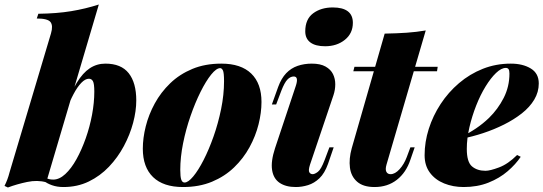

<svg xmlns="http://www.w3.org/2000/svg" viewBox="-52 -815 2408 851"><path d="M342 -466Q326 -466 308.5 -448Q291 -430 274 -398Q257 -366 242 -325Q227 -284 216 -238L235 -336Q262 -405 288.5 -448.5Q315 -492 346 -512.5Q377 -533 415 -533Q485 -533 518.5 -490.5Q552 -448 552 -370Q552 -323 538 -270.5Q524 -218 497 -167.5Q470 -117 431 -76Q392 -35 341.5 -10.5Q291 14 229 14Q201 14 178.5 6Q156 -2 143 -13L150 -26Q158 -23 166 -21Q174 -19 184 -19Q211 -19 237.5 -43.5Q264 -68 287 -109.5Q310 -151 328 -202Q346 -253 356 -306.5Q366 -360 366 -409Q366 -444 360 -455Q354 -466 342 -466ZM153 -7Q114 -18 68.5 -8.5Q23 1 -17 16L-32 9Q-25 -5 -19.5 -19.5Q-14 -34 -10 -50L174 -667Q184 -701 172 -717Q160 -733 111 -733L118 -754Q200 -755 263.5 -765.5Q327 -776 386 -795Z M924 -513Q907 -513 884 -484.5Q861 -456 837 -408Q813 -360 792.5 -301Q772 -242 759.5 -180Q747 -118 747 -62Q747 -31 751.5 -18.5Q756 -6 766 -6Q782 -6 804.5 -33Q827 -60 850.5 -106Q874 -152 894.5 -210Q915 -268 928 -331.5Q941 -395 941 -455Q941 -493 936 -503Q931 -513 924 -513ZM581 -156Q581 -203 594 -255Q607 -307 634 -356.5Q661 -406 702.5 -446Q744 -486 800.5 -509.5Q857 -533 929 -533Q1016 -533 1061.5 -489Q1107 -445 1107 -363Q1107 -316 1094 -264Q1081 -212 1054 -162.5Q1027 -113 985.5 -73Q944 -33 887.5 -9.5Q831 14 759 14Q672 14 626.5 -30Q581 -74 581 -156Z M1301 -676Q1301 -730 1336 -756Q1371 -782 1423 -782Q1467 -782 1489.5 -765Q1512 -748 1512 -714Q1512 -667 1476.5 -638.5Q1441 -610 1389 -610Q1346 -610 1323.5 -627Q1301 -644 1301 -676ZM1259 -434Q1273 -476 1250 -476Q1235 -476 1222 -462.5Q1209 -449 1195 -413L1172 -352H1153L1181 -430Q1195 -468 1216.5 -490.5Q1238 -513 1267 -523Q1296 -533 1330 -533Q1368 -533 1391 -520Q1414 -507 1424 -486.5Q1434 -466 1434 -441.5Q1434 -417 1426 -393L1322 -85Q1314 -60 1319 -51.5Q1324 -43 1334 -43Q1343 -43 1357 -53.5Q1371 -64 1387 -106L1408 -162H1427L1402 -89Q1387 -47 1364 -25Q1341 -3 1313.5 5.5Q1286 14 1259 14Q1215 14 1187.5 -4.5Q1160 -23 1154 -61.5Q1148 -100 1167 -158Z M1888 -519 1885 -499H1514L1519 -519ZM1661 -85Q1655 -64 1660.5 -53.5Q1666 -43 1679 -43Q1699 -43 1719 -65Q1739 -87 1751 -119L1767 -162H1786L1767 -107Q1748 -50 1707 -18Q1666 14 1608 14Q1558 14 1531 -9.5Q1504 -33 1499 -72Q1494 -111 1507 -158L1653 -666Q1708 -667 1751 -670Q1794 -673 1835 -680Z M1995 -210Q2027 -225 2058 -246Q2089 -267 2115 -292Q2155 -331 2180.5 -381Q2206 -431 2206 -489Q2206 -503 2202 -508.5Q2198 -514 2190 -514Q2170 -514 2146.5 -491.5Q2123 -469 2100 -431.5Q2077 -394 2058.5 -347Q2040 -300 2028.5 -250.5Q2017 -201 2017 -155Q2017 -97 2040 -77.5Q2063 -58 2100 -58Q2120 -58 2160 -73Q2200 -88 2240 -128L2256 -120Q2234 -87 2198 -56Q2162 -25 2113 -5.5Q2064 14 2003 14Q1956 14 1916.5 -2Q1877 -18 1853.5 -49.5Q1830 -81 1830 -127Q1830 -186 1848.5 -244Q1867 -302 1901 -354Q1935 -406 1982.5 -446.5Q2030 -487 2088 -510Q2146 -533 2212 -533Q2265 -533 2300.5 -511.5Q2336 -490 2336 -445Q2336 -407 2316 -373.5Q2296 -340 2261 -312.5Q2226 -285 2182 -263Q2138 -241 2089.5 -225Q2041 -209 1994 -200Z"/></svg>

Font: Playfair Display Black
Style: Italic
Weight: 900
Italic angle: -14°
Designer: Claus Eggers Sørensen
Foundry: Claus Eggers Sørensen
Version: Version 1.203